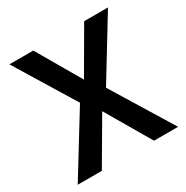

<svg xmlns="http://www.w3.org/2000/svg" viewBox="-163 -848 957 986"><g transform="rotate(-30 315.5 -355.5)"><path d="M165.5 -710.9 316.4 -451.7 467.3 -710.9H608.4L393.6 -358.9L613.8 0H471.2L316.4 -264.2L161.6 0H18.6L239.3 -358.9L23.9 -710.9Z"/></g></svg>

Font: Vazirmatn RD UI Medium
Style: Regular
Weight: 500
Designer: Saber Rastikerdar
Foundry: Saber Rastikerdar
Version: Version 33.003